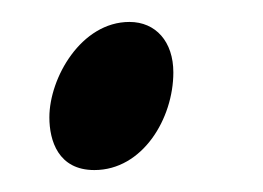

<svg xmlns="http://www.w3.org/2000/svg" viewBox="-20 -140 240 175"><path d="M98 -120C54 -120 25 -69 25 -33C25 -12 33 15 66 15C110 15 138 -32 138 -74C138 -102 122 -120 98 -120Z"/></svg>

Font: Temporarium
Style: Italic
Weight: 400
Italic angle: -7°
Version: Version 1.1